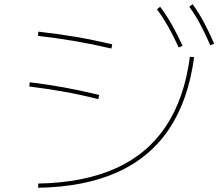

<svg xmlns="http://www.w3.org/2000/svg" viewBox="-20 -875 1040 910"><path d="M161 -5Q376 -9 527 -76.5Q678 -144 766 -276Q854 -408 880 -606L900 -604Q873 -401 782 -264.5Q691 -128 536 -58.5Q381 11 161 15ZM446 -405Q355 -428 277 -441.5Q199 -455 119 -465L121 -485Q204 -475 281.5 -461Q359 -447 450 -425ZM508 -645Q413 -667 330 -681Q247 -695 160 -705L162 -725Q251 -715 334.5 -701Q418 -687 512 -665ZM827 -650Q801 -707 776.5 -750Q752 -793 724 -831L739 -843Q771 -800 796 -755.5Q821 -711 845 -658ZM977 -660Q952 -717 928.5 -761Q905 -805 877 -843L893 -855Q924 -812 948 -766.5Q972 -721 995 -668Z"/></svg>

Font: M PLUS 1 Thin
Style: Regular
Weight: 100
Designer: Coji Morishita
Foundry: UNDERFOREST DESIGN
Version: Version 1.001